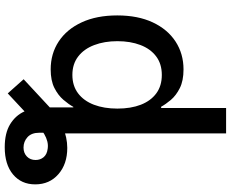

<svg xmlns="http://www.w3.org/2000/svg" viewBox="-102 -666 972 808"><g transform="rotate(90 384.0 -262.0)"><path d="M599.6 204.1Q540 204.1 502.9 181.4Q465.8 158.7 449 121.3Q432.1 84 432.1 41.5V-113.8H538.6V58.6Q538.6 91.3 557.1 108.2Q575.7 125 601.1 125Q624 125 638.7 110.8Q653.3 96.7 653.3 74.2Q653.3 54.7 641.6 40.5Q629.9 26.4 606.4 23.4Q590.3 21 575 24.9Q559.6 28.8 544.2 37.8Q528.8 46.9 511.7 62L373 191.4L313.5 124.5L436 10.7Q471.2 -22 515.1 -40.5Q559.1 -59.1 602.5 -59.1Q670.4 -59.1 713.1 -21.7Q755.9 15.6 755.9 75.7Q755.9 134.3 714.1 169.2Q672.4 204.1 599.6 204.1ZM272 10.7Q205.6 10.7 154.3 -23.2Q103 -57.1 74 -119.9Q44.9 -182.6 44.9 -269.5Q44.9 -356.4 74.2 -418.9Q103.5 -481.4 155 -514.9Q206.5 -548.3 272 -548.3Q319.8 -548.3 350.8 -532.7Q381.8 -517.1 400.4 -495.1Q418.9 -473.1 429.2 -454.1H434.6V-727.5H541.5V0H437.5V-84.5H429.7Q418.9 -64.9 399.9 -42.7Q380.9 -20.5 350.1 -4.9Q319.3 10.7 272 10.7ZM295.4 -80.6Q340.8 -80.6 372.6 -104.5Q404.3 -128.4 420.7 -171.1Q437 -213.9 437 -270Q437 -326.7 420.7 -368.7Q404.3 -410.6 372.8 -433.8Q341.3 -457 295.4 -457Q249 -457 217.3 -433.1Q185.5 -409.2 169.4 -366.9Q153.3 -324.7 153.3 -270Q153.3 -215.3 169.7 -172.4Q186 -129.4 217.8 -105Q249.5 -80.6 295.4 -80.6Z"/></g></svg>

Font: Inter 17pt Medium
Style: Regular
Weight: 500
Version: Version 4.001;git-66647c0bb